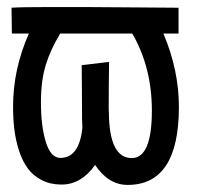

<svg xmlns="http://www.w3.org/2000/svg" viewBox="-20 -519 558 545"><path d="M211.9 -334 289.6 -343.3Q289.1 -319.3 288.8 -272.5Q288.6 -225.6 288.6 -210.4Q289.1 -206.5 289.1 -197.8Q290.5 -70.3 354 -70.3Q411.1 -70.3 411.1 -205.1Q411.1 -327.6 355.5 -423.8H150.9Q123.5 -378.9 109.9 -334.5Q96.2 -290 96.2 -228.5Q96.2 -161.1 110.1 -116Q124 -70.8 151.4 -70.8Q205.1 -70.8 213.9 -156.7Q212.9 -172.4 212.9 -179.7Q212.9 -196.8 212.6 -251.5Q212.4 -306.2 211.9 -334ZM12.7 -497.1Q40 -499 118.2 -499H166H219.7Q260.7 -499 363 -498Q465.3 -497.1 479 -497.1H486.8V-423.8H443.8Q487.8 -320.3 487.8 -215.3Q487.8 5.9 342.3 5.9Q287.6 5.9 250 -50.8Q210.4 4.9 154.8 4.9Q123 4.9 98.4 -7.8Q73.7 -20.5 58.6 -41.3Q43.5 -62 33.9 -91.6Q24.4 -121.1 20.8 -151.4Q17.1 -181.6 17.1 -216.8Q17.1 -322.8 62 -423.8H13.7Z"/></svg>

Font: FantasqueSansM Nerd Font
Style: Regular
Weight: 400
Monospace: yes
Designer: Jany Belluz
Version: Version 1.8.0 ; ttfautohint (v1.8.2);Nerd Fonts 3.4.0